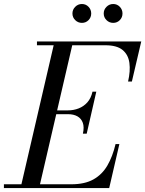

<svg xmlns="http://www.w3.org/2000/svg" viewBox="-65 -962 742 982"><path d="M40 0 214 -750H309L135 0ZM-45 0V-19.5H300Q368.5 -19.5 413 -44.5Q457.5 -69.5 484.2 -115.5Q511 -161.5 526 -225H545.5L493.5 0ZM359 -278.5Q366.5 -312 358.5 -334Q350.5 -356 331 -367Q311.5 -378 283 -378H212V-397.5H283Q311.5 -397.5 337.2 -407.5Q363 -417.5 381.8 -438.5Q400.5 -459.5 408 -493H427.5L378.5 -278.5ZM590 -545Q602.5 -598.5 596.8 -640.5Q591 -682.5 561.8 -706.5Q532.5 -730.5 474 -730.5H124V-750H657.5L609.5 -545ZM514 -845Q494 -845 479.8 -859Q465.5 -873 465.5 -893Q465.5 -913 479.8 -927.2Q494 -941.5 514 -941.5Q534 -941.5 547.8 -927.2Q561.5 -913 561.5 -893Q561.5 -873 547.8 -859Q534 -845 514 -845ZM354 -845Q334 -845 319.8 -859Q305.5 -873 305.5 -893Q305.5 -913 319.8 -927.2Q334 -941.5 354 -941.5Q374 -941.5 387.8 -927.2Q401.5 -913 401.5 -893Q401.5 -873 387.8 -859Q374 -845 354 -845Z"/></svg>

Font: Bodoni Moda SC 11pt
Style: Italic
Weight: 400
Italic angle: -13°
Version: Version 2.005